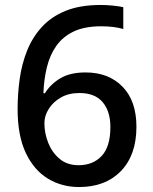

<svg xmlns="http://www.w3.org/2000/svg" viewBox="-20 -744 615 774"><path d="M51 -304Q51 -366 59.5 -426.5Q68 -487 89.5 -540.5Q111 -594 149 -635.5Q187 -677 245 -700.5Q303 -724 387 -724Q408 -724 434 -721.5Q460 -719 477 -715V-627Q440 -638 388 -638Q321 -638 277 -617Q233 -596 207 -559Q181 -522 169 -473Q157 -424 155 -368H161Q183 -404 222.5 -428Q262 -452 325 -452Q418 -452 474 -394.5Q530 -337 530 -233Q530 -119 467.5 -54.5Q405 10 299 10Q229 10 173 -24Q117 -58 84 -127.5Q51 -197 51 -304ZM297 -78Q355 -78 390 -115.5Q425 -153 425 -232Q425 -295 394 -332Q363 -369 300 -369Q257 -369 225.5 -351Q194 -333 176.5 -305Q159 -277 159 -248Q159 -207 174.5 -168Q190 -129 220.5 -103.5Q251 -78 297 -78Z"/></svg>

Font: Noto Sans Meetei Mayek Medium
Style: Regular
Weight: 500
Designer: Monotype Design Team and Neelakash Kshetrimayum
Foundry: Monotype Imaging Inc.
Version: Version 2.002; ttfautohint (v1.8.4.7-5d5b)